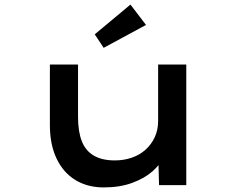

<svg xmlns="http://www.w3.org/2000/svg" viewBox="-20 -809 1034 839"><path d="M433 10Q363 10 310 -22Q257 -54 227.5 -115.5Q198 -177 198 -262V-527H321V-298Q321 -234 337.5 -192Q354 -150 390 -129Q426 -108 482 -108Q520 -108 554.5 -119.5Q589 -131 615 -154Q641 -177 656 -209Q671 -241 671 -281V-527H794V0H675L672 -110L694 -122Q681 -91 646.5 -60.5Q612 -30 558 -10Q504 10 433 10ZM433 -600 394 -659 550 -789 618 -700Z"/></svg>

Font: Lexend Zetta Medium
Style: Regular
Weight: 500
Designer: Bonnie Shaver-Troup, Thomas Jockin
Foundry: Lexend
Version: Version 1.007